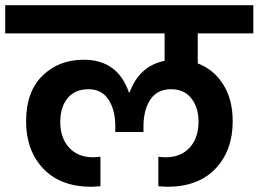

<svg xmlns="http://www.w3.org/2000/svg" viewBox="-41 -760 991 736"><path d="M600 -44Q592 -44 566 -46V-159Q584 -157 593 -157Q652 -157 686 -194Q720 -231 720 -293Q720 -348 692.5 -383Q665 -418 615 -418Q562 -418 535.5 -378.5Q509 -339 509 -275V-254H401V-275Q401 -338 375 -378Q349 -418 298 -418Q246 -418 218 -383.5Q190 -349 190 -293Q190 -231 224 -194Q258 -157 317 -157Q324 -157 344 -159V-46Q318 -44 310 -44Q191 -44 125 -113.5Q59 -183 59 -295Q59 -408 121.5 -469.5Q184 -531 280 -531Q410 -531 453 -406H456Q493 -507 590 -527V-632H-21V-740H930V-632H717V-517Q778 -494 814.5 -436.5Q851 -379 851 -295Q851 -183 785 -113.5Q719 -44 600 -44Z"/></svg>

Font: SVN-Poppins SemiBold
Style: Regular
Weight: 600
Designer: Ninad Kale (Devanagari), Jonny Pinhorn (Latin)
Foundry: Indian Type Foundry
Version: Version 3.002 2017